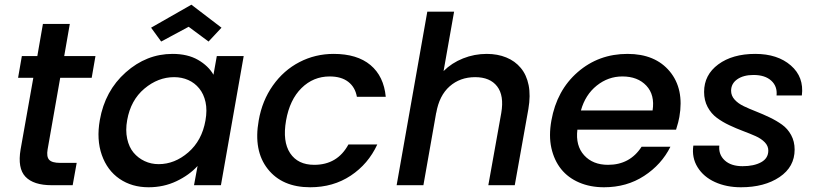

<svg xmlns="http://www.w3.org/2000/svg" viewBox="-20 -790 3488 819"><path d="M67.9 -152.8 122.1 -458H57.1L73.2 -550.8H139.2L163.1 -688H277.8L253.9 -550.8H387.2L371.1 -458H236.8L183.1 -152.8Q177.7 -121.6 189.7 -108.4Q201.7 -95.2 236.8 -95.2H307.1L290 0H200.2Q123 0 88.6 -36.1Q54.2 -72.3 67.9 -152.8Z M405.8 -277.8Q427.7 -402.8 516.4 -481.4Q605 -560.1 715.8 -560.1Q780.3 -560.1 824.5 -534.7Q868.7 -509.3 890.6 -471.2L904.8 -550.8H1019.5L922.4 0H807.6L822.8 -82Q787.1 -43 732.7 -17.1Q678.2 8.8 613.8 8.8Q542.5 8.8 490 -27.1Q437.5 -63 414.3 -128.9Q391.1 -194.8 405.8 -277.8ZM856.4 -275.9Q864.3 -320.3 856.7 -354.7Q849.1 -389.2 829.8 -412.8Q810.5 -436.5 783 -448.7Q755.4 -460.9 722.7 -460.9Q654.3 -460.9 595.9 -411.9Q537.6 -362.8 522.5 -277.8Q514.6 -234.4 522.5 -198.2Q530.3 -162.1 549.8 -138.9Q569.3 -115.7 596.9 -102.8Q624.5 -89.8 656.7 -89.8Q725.1 -89.8 783.2 -140.1Q841.3 -190.4 856.4 -275.9ZM796.4 -770 924.8 -671.9 869.6 -612.8 784.7 -675.8 667.5 -612.8 624.5 -671.9Z M1083.5 -275.9Q1098.1 -360.4 1144 -425.3Q1189.9 -490.2 1257.3 -525.1Q1324.7 -560.1 1403.3 -560.1Q1503.4 -560.1 1560.3 -512.5Q1617.2 -464.8 1625.5 -377H1502.4Q1495.1 -418 1465.6 -440.9Q1436 -463.9 1386.2 -463.9Q1316.4 -463.9 1266.1 -414.3Q1215.8 -364.7 1200.2 -275.9Q1184.6 -186.5 1217.5 -136.7Q1250.5 -86.9 1320.3 -86.9Q1419.4 -86.9 1466.3 -173.8H1589.4Q1550.8 -90.3 1476.1 -40.8Q1401.4 8.8 1303.2 8.8Q1183.6 8.8 1122.1 -69.3Q1060.5 -147.5 1083.5 -275.9Z M1671.9 0 1802.7 -740.2H1917L1872.1 -486.8Q1906.7 -521.5 1955.1 -540.8Q2003.4 -560.1 2056.2 -560.1Q2102.5 -560.1 2139.6 -544.9Q2176.8 -529.8 2201.4 -500.2Q2226.1 -470.7 2234.9 -426.8Q2243.7 -382.8 2233.9 -325.2L2175.8 0H2063L2118.2 -308.1Q2130.9 -382.3 2100.6 -421.6Q2070.3 -460.9 2006.8 -460.9Q1942.4 -460.9 1897.9 -421.6Q1853.5 -382.3 1840.8 -308.1V-310.1L1786.1 0Z M2634.8 -463.9Q2574.2 -463.9 2525.4 -424.8Q2476.6 -385.7 2458 -318.8H2763.7Q2773.9 -385.3 2737.1 -424.6Q2700.2 -463.9 2634.8 -463.9ZM2839.8 -164.1Q2801.8 -87.9 2727.5 -39.6Q2653.3 8.8 2556.6 8.8Q2497.6 8.8 2450.4 -11.5Q2403.3 -31.7 2373.5 -68.8Q2343.8 -106 2332 -158.4Q2320.3 -210.9 2332 -275.9Q2355 -404.8 2444.3 -482.4Q2533.7 -560.1 2656.7 -560.1Q2774.9 -560.1 2836.9 -485.4Q2898.9 -410.6 2877.9 -291Q2875 -272.5 2863.8 -236.8H2442.9Q2434.6 -168.5 2471.7 -127.7Q2508.8 -86.9 2573.7 -86.9Q2667 -86.9 2716.8 -164.1Z M3369.6 -151.9Q3369.6 -78.1 3305.2 -34.7Q3240.7 8.8 3140.6 8.8Q3078.6 8.8 3029.8 -13.4Q2981 -35.6 2955.6 -76.7Q2930.2 -117.7 2937.5 -168.9H3048.3Q3044.4 -130.9 3071.3 -106Q3098.1 -81.1 3147.5 -81.1Q3195.8 -81.1 3226.6 -97.9Q3257.3 -114.7 3257.3 -147.9Q3257.3 -167.5 3242.2 -183.1Q3227.1 -198.7 3202.9 -209.5Q3178.7 -220.2 3149.4 -231.2Q3120.1 -242.2 3091.1 -255.9Q3062 -269.5 3037.8 -287.4Q3013.7 -305.2 2998.5 -333.5Q2983.4 -361.8 2983.4 -397.9Q2983.4 -470.7 3043.9 -515.4Q3104.5 -560.1 3201.7 -560.1Q3296.9 -560.1 3353.5 -510.7Q3410.2 -461.4 3400.4 -382.8H3292.5Q3296.4 -421.9 3269.8 -446Q3243.2 -470.2 3194.3 -470.2Q3151.4 -470.2 3125 -451.9Q3098.6 -433.6 3098.6 -402.8Q3098.6 -381.8 3113.5 -365.2Q3128.4 -348.6 3152.3 -337.2Q3176.3 -325.7 3205.1 -314.5Q3233.9 -303.2 3262.9 -289.3Q3292 -275.4 3315.9 -258.3Q3339.8 -241.2 3354.7 -213.9Q3369.6 -186.5 3369.6 -151.9Z"/></svg>

Font: SVN-Poppins Medium
Style: Italic
Weight: 500
Italic angle: -10°
Designer: Ninad Kale (Devanagari), Jonny Pinhorn (Latin)
Foundry: Indian Type Foundry
Version: Version 3.002 2017